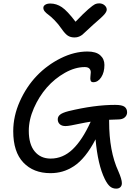

<svg xmlns="http://www.w3.org/2000/svg" viewBox="-20 -1012 795 1133"><path d="M564.9 -992.2Q584 -992.2 596.9 -981Q609.9 -969.7 609.9 -955.1Q609.9 -943.4 595.7 -926.8Q581.5 -910.2 528.8 -865.2Q512.7 -851.1 492.9 -832Q473.1 -813 465.8 -807.1Q458.5 -801.3 446.8 -796.1Q435.1 -791 419.9 -791Q396.5 -791 380.4 -801.5Q364.3 -812 344.2 -840.8Q324.2 -870.1 302 -892.6Q279.8 -915 266.6 -924.3Q253.4 -933.6 244.6 -943.8Q235.8 -954.1 235.8 -965.8Q235.8 -977.1 247.1 -984.1Q258.3 -991.2 276.9 -991.2Q313 -991.2 345 -969.7Q377 -948.2 425.8 -883.8Q472.7 -933.1 501 -957.5Q529.3 -981.9 540.5 -987.1Q551.8 -992.2 564.9 -992.2ZM366.2 -268.1Q344.7 -268.1 332.8 -279.1Q320.8 -290 320.8 -308.1Q320.8 -324.2 334.5 -335.4Q348.1 -346.7 383.8 -356Q537.1 -393.1 659.2 -393.1Q700.2 -393.1 715.1 -381.8Q730 -370.6 730 -349.1Q730 -331.5 716.3 -319.3Q702.6 -307.1 676.8 -307.1Q658.2 -307.1 624 -305.2V-294.9Q624 -119.1 678.2 -2Q699.2 45.9 699.2 68.8Q699.2 84 690.2 92.5Q681.2 101.1 666 101.1Q644 101.1 628.7 87.9Q613.3 74.7 598.1 43.9Q557.1 -40 543.9 -189.9Q514.6 -133.3 482.2 -93.3Q449.7 -53.2 415.8 -31.2Q381.8 -9.3 348.4 0.2Q314.9 9.8 277.8 9.8Q177.2 9.8 117.7 -53Q58.1 -115.7 58.1 -237.8Q58.1 -326.7 96.9 -413.6Q135.7 -500.5 197 -564.5Q258.3 -628.4 338.1 -668.2Q418 -708 496.1 -708Q546.4 -708 571.3 -686Q596.2 -664.1 596.2 -628.9Q596.2 -584.5 577.1 -555.7Q558.1 -526.9 530.8 -526.9Q518.1 -526.9 514.9 -536.1Q511.7 -545.4 513.4 -558.3Q515.1 -571.3 515.6 -584.5Q516.1 -597.7 507.8 -606.9Q499.5 -616.2 480 -616.2Q423.3 -616.2 363 -582.3Q302.7 -548.3 256.3 -495.4Q210 -442.4 179.9 -373.8Q149.9 -305.2 149.9 -240.2Q149.9 -160.6 184.8 -118.4Q219.7 -76.2 278.8 -76.2Q351.6 -76.2 408.9 -131.1Q466.3 -186 515.1 -293.9Q485.8 -289.6 453.1 -282.7Q420.4 -275.9 399.9 -272Q379.4 -268.1 366.2 -268.1Z"/></svg>

Font: Shantell Sans Normal
Style: Regular
Weight: 400
Designer: Stephen Nixon, Anya Danilova, Shantell Martin
Foundry: Arrow Type
Version: Version 1.006;[559af2be0]